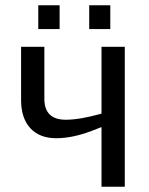

<svg xmlns="http://www.w3.org/2000/svg" viewBox="-20 -705 561 725"><path d="M451.2 -528.3V0H363.3V-225.1L325.2 -210.4Q253.4 -183.1 192.4 -183.1Q129.4 -183.1 94.5 -220.9Q59.6 -258.8 59.6 -327.6V-528.3H147.5V-332Q147.5 -252.9 228.5 -252.9Q281.2 -252.9 363.3 -275.9V-528.3ZM396.5 -685.1V-595.2H316.9V-685.1ZM205.1 -685.1V-595.2H124.5V-685.1Z"/></svg>

Font: Arimo
Style: Regular
Weight: 400
Designer: Steve Matteson
Foundry: Monotype Imaging Inc.
Version: Version 1.33